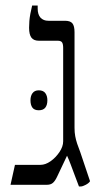

<svg xmlns="http://www.w3.org/2000/svg" viewBox="-20 -667 371 693"><path d="M265 6Q257 -15 249.5 -35Q242 -55 235.5 -72.5Q229 -90 222 -105L186 -29Q179 -14 171 -7Q163 0 149 0H18L34 -72H126Q144 -72 162.5 -85Q181 -98 194.5 -118Q208 -138 208 -157V-494Q208 -508 204 -514Q200 -520 188 -520H120Q102 -520 93.5 -531Q85 -542 85 -567Q85 -579 86 -591Q87 -603 89.5 -617Q92 -631 96 -647H116V-636Q116 -615 126 -603.5Q136 -592 155 -592H215Q234 -592 241.5 -582.5Q249 -573 249 -551V-206Q249 -189 251.5 -175.5Q254 -162 258.5 -148.5Q263 -135 270 -117L305 -13Q301 -6 289.5 0Q278 6 272 6ZM90 -305Q90 -321 97.5 -331Q105 -341 120 -341Q136 -341 143.5 -331Q151 -321 151 -305Q151 -288 143.5 -278.5Q136 -269 120 -269Q104 -269 97 -278.5Q90 -288 90 -305Z"/></svg>

Font: Noto Serif Hebrew Light
Style: Regular
Weight: 300
Version: Version 2.003